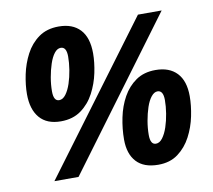

<svg xmlns="http://www.w3.org/2000/svg" viewBox="-80 -816 1017 917"><g transform="rotate(-10 428.0 -357.5)"><path d="M194 -276Q126 -276 91 -317Q56 -358 56 -432Q56 -476 66.5 -526.5Q77 -577 100.5 -622Q124 -667 163.5 -695.5Q203 -724 261 -724Q328 -724 364.5 -685Q401 -646 401 -569Q401 -526 390.5 -475.5Q380 -425 356 -379.5Q332 -334 292 -305Q252 -276 194 -276ZM113 0 644 -714H759L230 0ZM203 -377Q221 -377 235.5 -396.5Q250 -416 260 -446Q270 -476 275.5 -510.5Q281 -545 281 -575Q281 -622 253 -622Q236 -622 222 -604Q208 -586 198 -556Q188 -526 182 -491.5Q176 -457 176 -424Q176 -377 203 -377ZM616 9Q546 9 510.5 -29.5Q475 -68 475 -138Q475 -190 486 -243.5Q497 -297 521.5 -341Q546 -385 585 -412Q624 -439 680 -439Q747 -439 783.5 -400.5Q820 -362 820 -288Q820 -243 809.5 -191.5Q799 -140 775 -94.5Q751 -49 712 -20Q673 9 616 9ZM622 -92Q640 -92 654.5 -111.5Q669 -131 679 -161Q689 -191 694.5 -225.5Q700 -260 700 -290Q700 -337 672 -337Q656 -337 641.5 -319Q627 -301 617 -271Q607 -241 601 -206.5Q595 -172 595 -139Q595 -92 622 -92Z"/></g></svg>

Font: BC Sans
Style: Bold Italic
Weight: 700
Italic angle: -12°
Designer: Monotype Design Team
Province of B.C.
Foundry: Monotype Imaging Inc.
Version: Version 2.000;GOOG;noto-source:20170915:90ef993387c0